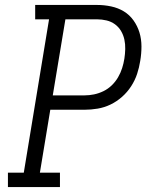

<svg xmlns="http://www.w3.org/2000/svg" viewBox="-20 -755 640 775"><path d="M12 0V-58H76L178 -677H122V-735H372Q401 -735 429 -729Q457 -723 480 -709Q503 -695 519 -672.5Q535 -650 543 -623.5Q551 -597 551 -567.5Q551 -538 546 -509Q542 -483 533.5 -457Q525 -431 509.5 -407Q494 -383 472.5 -364Q451 -345 426 -333Q401 -321 374 -316.5Q347 -312 321 -312H183L141 -58H222V0ZM193 -370H321Q340 -370 359.5 -374Q379 -378 397.5 -387Q416 -396 431 -410.5Q446 -425 456.5 -443Q467 -461 473 -480Q479 -499 482 -518Q485 -537 485.5 -557Q486 -577 482 -595.5Q478 -614 468.5 -630Q459 -646 444 -657Q429 -668 410 -672.5Q391 -677 372 -677H244Z"/></svg>

Font: Iosevka Curly Slab LtEx
Style: Italic
Weight: 300
Width: 7
Italic angle: -9°
Monospace: yes
Designer: Belleve Invis
Foundry: Belleve Invis
Version: Version 11.1.0; ttfautohint (v1.8.3)